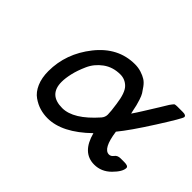

<svg xmlns="http://www.w3.org/2000/svg" viewBox="-90 -700 928 928"><g transform="rotate(45 374.0 -236.0)"><path d="M126 -158.2Q126 -278.3 205.1 -378.2Q284.2 -478 398.9 -478Q421.9 -478 442.4 -471.4Q462.9 -464.8 477.1 -455.8Q491.2 -446.8 503.2 -430.4Q515.1 -414.1 522 -403.1Q528.8 -392.1 535.4 -371.6Q542 -351.1 543.9 -342.5Q545.9 -334 549.8 -314.9L554.2 -295.9Q571.3 -320.8 586.2 -345Q601.1 -369.1 611.1 -385Q621.1 -400.9 630.1 -415.5Q639.2 -430.2 644.5 -439.2Q649.9 -448.2 654.5 -455.6Q659.2 -462.9 662.6 -466.6Q666 -470.2 668 -473.1Q669.9 -476.1 673.3 -476.6Q676.8 -477.1 679.4 -477.5Q682.1 -478 687 -478H726.1Q748 -478 748 -465.8Q748 -456.1 677.5 -345Q606.9 -233.9 564 -182.1Q578.1 -80.1 618.2 -80.1Q631.3 -80.1 641.1 -93.5Q650.9 -106.9 671.9 -106.9H696.8Q723.6 -106.9 724.1 -94.2Q724.1 -68.4 687.5 -31.7Q650.9 4.9 602.1 4.9Q520 4.9 492.2 -100.1Q383.3 5.9 284.2 5.9Q257.3 5.9 231.7 -1.5Q206.1 -8.8 180.9 -26.4Q155.8 -43.9 140.9 -78.1Q126 -112.3 126 -158.2ZM208 -167Q208 -79.1 299.8 -79.1Q376 -79.1 465.8 -181.2Q478 -195.3 478 -212.9Q478 -233.9 471.2 -279.8Q462.4 -346.7 439.2 -369.9Q416 -393.1 383.8 -393.1Q333 -393.1 295.9 -366Q258.8 -338.9 241 -298.8Q223.1 -258.8 215.6 -225.3Q208 -191.9 208 -167Z"/></g></svg>

Font: CMU Concrete
Style: BoldItalic
Weight: 700
Italic angle: -14.04°
Version: Version 0.7.0